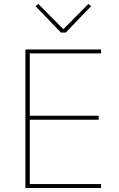

<svg xmlns="http://www.w3.org/2000/svg" viewBox="-20 -947 601 967"><path d="M489 0H108V-698H489V-678H130V-364H477V-344H130V-20H489ZM311 -783H287L159 -916L173 -927L299 -800L425 -927L439 -916Z"/></svg>

Font: IBM Plex Sans Thin
Style: Regular
Weight: 250
Designer: Mike Abbink, Paul van der Laan, Pieter van Rosmalen
Foundry: Bold Monday
Version: Version 3.201